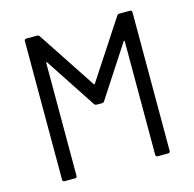

<svg xmlns="http://www.w3.org/2000/svg" viewBox="-103 -805 921 910"><g transform="rotate(-15 357.5 -350.0)"><path d="M94 -10V-690Q94 -700 104 -700H156Q164 -700 168 -694L356 -409Q359 -405 362 -409L548 -693Q552 -700 560 -700H612Q622 -700 622 -690V-10Q622 0 612 0H561Q551 0 551 -10V-566Q551 -569 549 -570Q547 -571 546 -568L383 -318Q379 -311 371 -311H345Q338 -311 333 -317L170 -565Q169 -568 167 -567Q165 -566 165 -563V-10Q165 0 155 0H104Q94 0 94 -10Z"/></g></svg>

Font: Barlow GEO
Style: Regular
Weight: 400
Designer: Jeremy Tribby
Foundry: Tribby Type
Version: Version 1.408